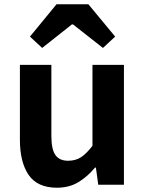

<svg xmlns="http://www.w3.org/2000/svg" viewBox="-20 -863 677 897"><path d="M246 14Q155 14 114 -45.5Q73 -105 73 -210V-560H220V-229Q220 -165 239 -138.5Q258 -112 298 -112Q333 -112 358.5 -128.5Q384 -145 412 -182V-560H559V0H439L428 -80H424Q388 -37 345.5 -11.5Q303 14 246 14ZM120 -692 244 -843H393L518 -692L461 -639L321 -749H316L177 -639Z"/></svg>

Font: Chiron Sans HK TT
Style: Bold
Weight: 700
Designer: Ryoko NISHIZUKA 西塚涼子 (kana, bopomofo & ideographs); Paul D. Hunt (Latin, Greek & Cyrillic); Sandoll Communications 산돌커뮤니
Foundry: Adobe
Version: Version 2.022;hotconv 1.0.109;makeotfexe 2.5.65596